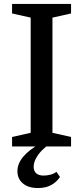

<svg xmlns="http://www.w3.org/2000/svg" viewBox="-20 -740 419 970"><path d="M245 -651V-69L339 -48V0H41V-48L135 -69V-651L41 -672V-720H339V-672ZM172 210Q123 210 95.5 186.5Q68 163 68 125Q68 50 182 -14H233Q210 1 191 20.5Q172 40 161 61.5Q150 83 150 103Q150 124 163 135.5Q176 147 200 147Q217 147 235 142.5Q253 138 265 128L283 154Q266 180 238.5 195Q211 210 172 210Z"/></svg>

Font: Domine Medium
Style: Regular
Weight: 500
Designer: Pablo Impallari, Rodrigo Fuenzalida, Brenda Gallo
Foundry: Pablo Impallari, Rodrigo Fuenzalida, Brenda Gallo
Version: Version 2.000